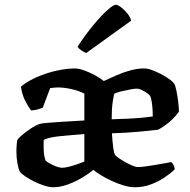

<svg xmlns="http://www.w3.org/2000/svg" viewBox="-20 -788 799 808"><path d="M204 0Q188 0 166 -7Q144 -14 123 -24.5Q102 -35 86 -46Q70 -57 64 -65Q58 -75 53.5 -99.5Q49 -124 49 -153Q49 -165 50 -176.5Q51 -188 52 -197Q55 -204 67 -214.5Q79 -225 94.5 -236.5Q110 -248 125 -256.5Q140 -265 150 -267Q157 -269 173.5 -270.5Q190 -272 212.5 -273.5Q235 -275 258 -276.5Q281 -278 301.5 -279Q322 -280 335 -281V-394Q312 -406 281 -413Q250 -420 224 -420Q216 -420 206.5 -419Q197 -418 191 -417L160 -335Q155 -333 143.5 -329Q132 -325 111 -323Q100 -337 86.5 -363Q73 -389 68 -423Q89 -441 118 -455.5Q147 -470 178.5 -480Q210 -490 240 -495Q270 -500 294 -500Q311 -500 333.5 -492Q356 -484 378.5 -472Q401 -460 417 -447Q442 -459 471 -471.5Q500 -484 529.5 -492Q559 -500 586 -500Q604 -500 630.5 -489Q657 -478 680.5 -463Q704 -448 713 -436Q718 -428 722.5 -406Q727 -384 730 -359.5Q733 -335 733 -318Q722 -302 706 -286.5Q690 -271 673.5 -259.5Q657 -248 645 -242Q612 -238 562 -233.5Q512 -229 451 -227Q453 -193 456.5 -167Q460 -141 465 -135Q468 -131 479.5 -123Q491 -115 506 -106.5Q521 -98 536 -91.5Q551 -85 560 -85Q572 -85 591 -87.5Q610 -90 631 -93.5Q652 -97 671 -100.5Q690 -104 701 -106Q706 -101 710.5 -93Q715 -85 715 -75Q700 -60 674.5 -42.5Q649 -25 616.5 -12.5Q584 0 548 0Q525 0 499 -8Q473 -16 448.5 -27.5Q424 -39 404.5 -51Q385 -63 373 -73Q351 -55 322.5 -38.5Q294 -22 263.5 -11Q233 0 204 0ZM242 -82Q253 -82 270.5 -86.5Q288 -91 305.5 -97Q323 -103 335 -108V-224Q313 -222 287.5 -220Q262 -218 237 -215.5Q212 -213 193 -209Q174 -205 164 -199Q163 -181 164 -155.5Q165 -130 172 -112Q177 -107 189.5 -100Q202 -93 216.5 -87.5Q231 -82 242 -82ZM450 -286Q485 -287 517 -288.5Q549 -290 576 -292.5Q603 -295 623 -298Q623 -311 622 -327.5Q621 -344 618.5 -359.5Q616 -375 612 -384Q609 -389 598.5 -396.5Q588 -404 576.5 -409.5Q565 -415 556 -415Q547 -415 528 -411.5Q509 -408 490.5 -403.5Q472 -399 461 -394Q458 -383 455 -364Q452 -345 451 -325Q450 -305 450 -286ZM343 -565Q332 -569 321.5 -576.5Q311 -584 306 -591Q340 -643 373 -682.5Q406 -722 431.5 -745Q457 -768 467 -768Q476 -768 489.5 -757.5Q503 -747 515.5 -732Q528 -717 532 -701Z"/></svg>

Font: Texturina Medium 12pt SemiBold
Style: Regular
Weight: 600
Version: Version 1.002